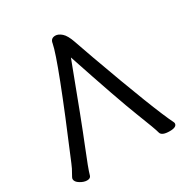

<svg xmlns="http://www.w3.org/2000/svg" viewBox="-171 -850 962 1005"><g transform="rotate(-30 310.0 -347.0)"><path d="M68 23Q49 23 27 9.5Q5 -4 5 -21Q5 -28 17.5 -48.5Q30 -69 41 -96Q253 -598 270 -689Q274 -717 302 -717Q320 -717 339.5 -700Q359 -683 374.5 -638Q390 -593 416 -520Q559 -123 614 -12L615 -7Q615 16 572 16Q523 16 517.5 -7.5Q512 -31 466.5 -146Q421 -261 316 -577Q194 -252 148 -139Q102 -26 93 8Q89 23 68 23Z"/></g></svg>

Font: ToneOZ-Pinyin-WenKai-Medium
Style: Medium
Weight: 700
Designer: Fontworks Inc.
Foundry: ToneOZ
Version: Version 0.240331